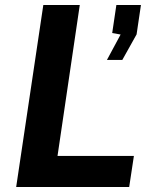

<svg xmlns="http://www.w3.org/2000/svg" viewBox="-20 -743 608 763"><path d="M44.3 0 152.1 -723H297L208.6 -123.4H512.1L493.4 0ZM405 -504.9 459.3 -605.8 425.9 -611.8 442.4 -723H540.1L522.8 -606.4L466.1 -504.9Z"/></svg>

Font: Public Sans Thin
Style: Italic
Weight: 100
Italic angle: -8°
Designer: The Public Sans project authors (U.S. Web Design System). Libre Franklin designed by Pablo Impallari and Rodrigo Fuenzal
Version: Version 2.000